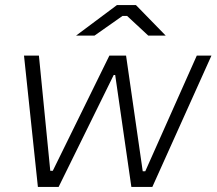

<svg xmlns="http://www.w3.org/2000/svg" viewBox="-20 -740 857 760"><path d="M130 0H212L430 -443H436L500 0H583L817 -520H759L555 -62H545L479 -520H413L189 -64H179L134 -520H75ZM636 -599 518 -720H443L281 -599H354L465 -677H483L567 -599Z"/></svg>

Font: Fixel Display Light
Style: Italic
Weight: 300
Italic angle: -10°
Designer: AlfaBravo + MacPaw
Foundry: Kyrylo Tkachov, Marchela Mozhyna, Serhii Makarenko, Maria Weinstein, Zakhar Kryvoshyya
Version: Version 1.210;Glyphs 3.2 (3217)